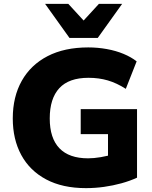

<svg xmlns="http://www.w3.org/2000/svg" viewBox="-20 -961 787 992"><path d="M424 11Q303 11 218.5 -34Q134 -79 90 -160Q46 -241 46 -349Q46 -461 92.5 -543.5Q139 -626 226 -671Q313 -716 436 -716Q485 -716 532 -707.5Q579 -699 618.5 -682.5Q658 -666 686 -644L630 -502Q583 -532 537 -545.5Q491 -559 437 -559Q336 -559 286.5 -505.5Q237 -452 237 -349Q237 -247 287 -195Q337 -143 435 -143Q465 -143 500.5 -149Q536 -155 572 -166L538 -97V-268H397V-397H688V-43Q651 -26 607.5 -14Q564 -2 517.5 4.5Q471 11 424 11ZM339 -765 213 -941H333L412 -855L491 -941H611L485 -765Z"/></svg>

Font: Nunito Sans 12pt Black
Style: Regular
Weight: 900
Designer: Vernon Adams
Foundry: Vernon Adams
Version: Version 3.101;gftools[0.9.27]